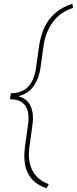

<svg xmlns="http://www.w3.org/2000/svg" viewBox="-20 -800 414 1035"><path d="M138.7 -9.8Q128.4 64 153.3 116.2Q178.2 168.5 242.7 192.9L230.5 215.3Q177.2 196.3 149.7 163.1Q122.1 129.9 114.7 85.7Q107.4 41.5 114.7 -9.8L131.3 -129.4Q137.2 -170.9 129.6 -201.2Q122.1 -231.4 98.4 -248.3Q74.7 -265.1 33.7 -265.1L38.6 -297.4Q100.1 -297.4 132.8 -334Q165.5 -370.6 173.8 -432.1L190.9 -552.7Q198.2 -604 218 -648.7Q237.8 -693.4 274.7 -727.1Q311.5 -760.7 370.1 -779.8L374 -757.8Q302.7 -733.9 263.9 -679.7Q225.1 -625.5 214.8 -552.7L197.8 -432.1Q189.9 -377 161.4 -335.9Q132.8 -294.9 79.1 -281.2Q128.9 -267.6 146 -226.1Q163.1 -184.6 155.3 -129.4Z"/></svg>

Font: Robert Sans Thin
Style: Italic
Weight: 100
Italic angle: -8°
Designer: Christian Robertson (extended by Adam Twardoch)
Foundry: Google
Version: Version 12.135;April 2, 2019;FontCreator 11.5.0.2425 64-bit;